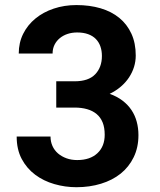

<svg xmlns="http://www.w3.org/2000/svg" viewBox="-20 -741 640 770"><path d="M205.6 -415H279.3Q335 -415 361.8 -443.1Q388.7 -471.2 388.7 -516.6Q388.7 -537.6 382.6 -554.9Q376.5 -572.3 364.3 -584.7Q352.1 -597.2 333.3 -604Q314.5 -610.8 289.6 -610.8Q269 -610.8 251.2 -605Q233.4 -599.1 220 -588.1Q206.5 -577.1 198.7 -561.5Q190.9 -545.9 190.9 -526.4H55.2Q55.2 -569.8 73 -605.5Q90.8 -641.1 122.1 -666.7Q153.3 -692.4 195.6 -706.5Q237.8 -720.7 286.6 -720.7Q339.4 -720.7 383.3 -707.8Q427.2 -694.8 458.5 -669.2Q489.7 -643.6 507.1 -605.7Q524.4 -567.9 524.4 -518.1Q524.4 -495.1 517.6 -472.9Q510.7 -450.7 497.6 -430.7Q484.4 -410.6 464.8 -393.8Q445.3 -377 419.9 -364.7Q449.7 -354 471.4 -337.4Q493.2 -320.8 507.3 -299.6Q521.5 -278.3 528.3 -252.9Q535.2 -227.5 535.2 -199.2Q535.2 -149.4 516.1 -110.4Q497.1 -71.3 463.9 -44.7Q430.7 -18.1 385 -4.2Q339.4 9.8 286.6 9.8Q241.2 9.8 198 -2.7Q154.8 -15.1 121.1 -40.3Q87.4 -65.4 67.1 -103.5Q46.9 -141.6 46.9 -193.4H182.6Q182.6 -172.9 190.4 -155.5Q198.2 -138.2 212.6 -125.7Q227.1 -113.3 246.6 -106.2Q266.1 -99.1 289.6 -99.1Q341.3 -99.1 370.6 -126.5Q399.9 -153.8 399.9 -200.7Q399.9 -229.5 391.6 -250Q383.3 -270.5 367.4 -283.7Q351.6 -296.9 329.3 -303.2Q307.1 -309.6 279.3 -309.6H205.6Z"/></svg>

Font: TypoPRO Roboto Mono
Style: Bold
Weight: 700
Designer: Google
Version: Version 2.000986; 2015; ttfautohint (v1.3)